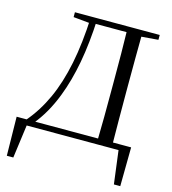

<svg xmlns="http://www.w3.org/2000/svg" viewBox="-132 -835 1026 1147"><g transform="rotate(15 380.5 -261.5)"><path d="M17.2 205.4 13.5 -35.1H721.6L718.8 205.4H679.4L650.1 -23.5L678.8 0H60L88.4 -25.4L57.3 205.4ZM188.3 -698V-728H304.4V-687.6H296.2ZM304.4 -693V-728H563.7V-693ZM516.5 0Q518.7 -83.6 519.2 -169.9Q519.7 -256.1 519.7 -354.3V-385.1Q519.7 -474.3 519.2 -559.7Q518.7 -645 516.5 -728H609.6Q608.6 -645.2 608.1 -559.9Q607.6 -474.5 607.6 -385.1V-354.1Q607.6 -256.5 608.1 -170.3Q608.6 -84.1 609.6 0ZM563.7 -686.9V-728H712.8V-698L575.1 -686.9ZM74.7 -34.3Q139.1 -109.5 183.9 -207.4Q228.7 -305.3 254.9 -433.9Q281 -562.5 288.2 -728H328.4Q321.4 -573.4 298.7 -451.1Q276 -328.7 237.8 -230.5Q214.4 -169.8 185.3 -118.9Q156.2 -67.9 121.2 -25.6V-15.2Z"/></g></svg>

Font: Noto Serif KR
Style: Regular
Weight: 200
Designer: Ryoko NISHIZUKA 西塚涼子 (kana & ideographs); Frank Grießhammer (Latin, Greek & Cyrillic); Wenlong ZHANG 张文龙 (bopomofo); San
Foundry: Adobe
Version: Version 2.001;hotconv 1.1.0;makeotfexe 2.6.0